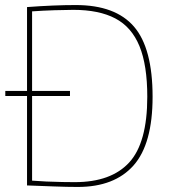

<svg xmlns="http://www.w3.org/2000/svg" viewBox="-20 -730 677 760"><path d="M288 10Q247 10 193.5 8Q140 6 87 4V-350H1V-370H87V-702Q194 -710 280 -710Q437 -710 510.5 -624.5Q584 -539 584 -347Q584 -160 508.5 -75Q433 10 288 10ZM276 -9Q420 -9 491.5 -87Q563 -165 563 -347Q563 -472 532 -547.5Q501 -623 436.5 -657Q372 -691 270 -691Q242 -691 195.5 -689.5Q149 -688 107 -685V-370H257V-350H107V-15Q130 -13 163 -11.5Q196 -10 227 -9.5Q258 -9 276 -9Z"/></svg>

Font: Georama Thin
Style: Regular
Weight: 100
Designer: Jean-Baptiste Levee
Foundry: Production Type
Version: Version 1.000